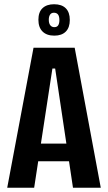

<svg xmlns="http://www.w3.org/2000/svg" viewBox="-20 -885 509 905"><path d="M14 0 138 -660H332L455 0H324L240 -562H227L141 0ZM115 -125V-208H360V-125ZM236 -717Q200 -717 180.5 -736.5Q161 -756 161 -792Q161 -828 180.5 -846.5Q200 -865 235 -865Q271 -865 290 -846Q309 -827 309 -791Q309 -755 290 -736Q271 -717 236 -717ZM236 -757Q249 -757 254.5 -766Q260 -775 260 -790Q260 -808 253.5 -816.5Q247 -825 234 -825Q222 -825 216 -816Q210 -807 210 -792Q210 -775 217 -766Q224 -757 236 -757Z"/></svg>

Font: Bricolage Grotesque Condensed SemiBold
Style: Regular
Weight: 600
Width: 3
Designer: Mathieu Triay
Foundry: Atelier Triay
Version: Version 1.000;gftools[0.9.30]